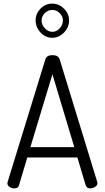

<svg xmlns="http://www.w3.org/2000/svg" viewBox="-20 -1042 580 1062"><path d="M21 -28C21 -20 25 -13.3 33 -8C41 -2.7 49.7 0 59 0C73.7 0 82.3 -5.7 85 -17L131 -171H408L454 -17C458 -5.7 466.3 0 479 0C488.3 0 497.3 -2.8 506 -8.5C514.7 -14.2 519 -21 519 -29C519 -29.7 518.8 -30.7 518.5 -32C518.2 -33.3 518 -34.3 518 -35L310 -714C304.7 -729.3 291.3 -737 270 -737C248.7 -737 235.7 -729.3 231 -714L22 -35C21.3 -33.7 21 -31.3 21 -28ZM148 -228 270 -631 391 -228ZM177 -929C177 -903.7 186.2 -881.3 204.5 -862C222.8 -842.7 244.3 -833 269 -833C293.7 -833 315.3 -842.7 334 -862C352.7 -881.3 362 -903.7 362 -929C362 -953.7 352.7 -975.3 334 -994C315.3 -1012.7 293.7 -1022 269 -1022C243.7 -1022 222 -1012.7 204 -994C186 -975.3 177 -953.7 177 -929ZM210 -929C210 -943.7 215.8 -957 227.5 -969C239.2 -981 253.3 -987 270 -987C285.3 -987 298.8 -981 310.5 -969C322.2 -957 328 -943.7 328 -929C328 -913 322.2 -898.5 310.5 -885.5C298.8 -872.5 285.3 -866 270 -866C254 -866 240 -872.5 228 -885.5C216 -898.5 210 -913 210 -929Z"/></svg>

Font: Terminal Dosis
Style: Book
Weight: 400
Designer: EdgarTolentino, PabloImpallari, IginoMarini
Foundry: EdgarTolentino, PabloImpallari, IginoMarini
Version: Version 1.006